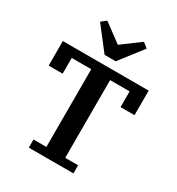

<svg xmlns="http://www.w3.org/2000/svg" viewBox="-219 -1089 1130 1226"><g transform="rotate(30 346.0 -476.5)"><path d="M181 -60H276V-633H132V-517H29V-698H662V-517H559V-633H415V-60H510V0H181ZM173 -924 210 -953 345 -853 480 -953 517 -924 386 -755H304Z"/></g></svg>

Font: IBM Plex Serif SemiBold
Style: Regular
Weight: 600
Designer: Mike Abbink, Paul van der Laan, Pieter van Rosmalen
Foundry: Bold Monday
Version: Version 2.5